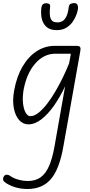

<svg xmlns="http://www.w3.org/2000/svg" viewBox="-35 -798 587 1246"><path d="M144 428.5Q99 428.5 59.8 416Q20.5 403.5 -6 382.5Q-14.5 375.5 -15 364.2Q-15.5 353 -6.5 342.5Q-1 335.5 9.2 335.8Q19.5 336 30.5 343Q51 358.5 83 367.5Q115 376.5 146.5 376.5Q196 376.5 229.2 352.2Q262.5 328 284 278Q305.5 228 319 151L387.5 -238Q355 -169 315.8 -113Q276.5 -57 234 -24Q191.5 9 149 9Q114.5 9 89.5 -18.5Q64.5 -46 54.8 -95.8Q45 -145.5 57 -212Q73.5 -301.5 111.2 -366Q149 -430.5 202.8 -465.5Q256.5 -500.5 320.5 -500.5H460.5Q479.5 -500.5 484.5 -493Q489.5 -485.5 486.5 -468.5L376 154Q350 301.5 294.5 365Q239 428.5 144 428.5ZM161.5 -44Q187 -44 215 -66.2Q243 -88.5 271.5 -125.5Q300 -162.5 326.2 -207.8Q352.5 -253 375 -299.8Q397.5 -346.5 413.5 -387L425 -449.5H325Q249.5 -449.5 193.8 -385.8Q138 -322 118 -214.5Q110 -165.5 114.5 -126.8Q119 -88 132 -66Q145 -44 161.5 -44ZM333 -602.5Q297.5 -602.5 276.2 -616.5Q255 -630.5 244.8 -652.5Q234.5 -674.5 232.5 -698.8Q230.5 -723 233 -743.5Q235.5 -763.5 243.5 -770.2Q251.5 -777 262.5 -777Q277 -777 284.5 -772.2Q292 -767.5 290 -753Q284.5 -702 292.5 -681.2Q300.5 -660.5 314.5 -656.5Q328.5 -652.5 340 -652.5Q352.5 -652.5 367 -659.2Q381.5 -666 393.8 -687.2Q406 -708.5 411 -752Q413 -767.5 423.2 -772.8Q433.5 -778 445.5 -778Q463 -778 468 -766.2Q473 -754.5 471 -740Q469 -726 461 -703Q453 -680 437 -657Q421 -634 395.5 -618.2Q370 -602.5 333 -602.5Z"/></svg>

Font: Edu AU VIC WA NT Hand
Style: Regular
Weight: 400
Designer: Tina and Corey Anderson, Eben Sorkin, Mirko Velimirovic
Foundry: Google for Education
Version: Version 1.001